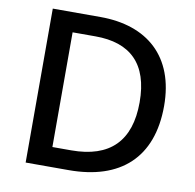

<svg xmlns="http://www.w3.org/2000/svg" viewBox="-80 -795 892 877"><g transform="rotate(10 366.5 -357.0)"><path d="M673 -364C673 -593 534 -714 316 -714H95V0H295C533 0 673 -123 673 -364ZM560 -361C560 -182 470 -91 290 -91H203V-623H309C470 -623 560 -541 560 -361Z"/></g></svg>

Font: Noto Sans Bengali UI Medium
Style: Regular
Weight: 500
Designer: Jelle Bosma - Monotype Design Team
Foundry: Monotype Imaging Inc.
Version: Version 2.003